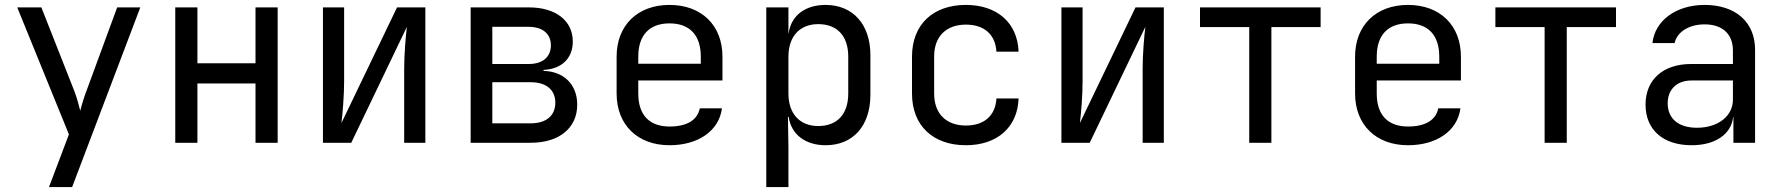

<svg xmlns="http://www.w3.org/2000/svg" viewBox="-20 -580 7240 780"><path d="M273 180 550 -550H456L331 -210C322 -187 311 -151 306 -130C301 -151 291 -187 282 -210L148 -550H50L260 -34L179 180Z M782 0V-241H1018V0H1108V-550H1018V-323H782V-550H692V0Z M1407 0 1633 -471C1628 -432 1622 -358 1622 -300V0H1708V-550H1593L1367 -80C1372 -119 1378 -192 1378 -250V-550H1292V0Z M2136 0C2252 0 2325 -60 2325 -155C2325 -236 2271 -290 2188 -292V-296C2261 -299 2307 -343 2307 -411C2307 -496 2238 -550 2128 -550H1892V0ZM1980 -471H2128C2184 -471 2218 -443 2218 -396C2218 -348 2184 -320 2128 -320H1980ZM1980 -246H2136C2199 -246 2236 -215 2236 -163C2236 -110 2199 -79 2136 -79H1980Z M2915 -350C2915 -477 2830 -560 2700 -560C2570 -560 2485 -477 2485 -350V-200C2485 -73 2570 10 2700 10C2816 10 2901 -48 2913 -140H2823C2813 -91 2769 -66 2700 -66C2618 -66 2573 -113 2573 -200V-253H2915ZM2573 -350C2573 -437 2618 -485 2700 -485C2782 -485 2827 -437 2827 -350V-321H2573Z M3334 -560C3251 -560 3194 -517 3184 -445H3183V-550H3093V180H3183V20L3181 -105H3184C3194 -34 3252 10 3334 10C3445 10 3516 -68 3516 -195V-356C3516 -482 3444 -560 3334 -560ZM3426 -200C3426 -115 3380 -68 3304 -68C3230 -68 3183 -117 3183 -200V-350C3183 -433 3230 -482 3304 -482C3380 -482 3426 -435 3426 -350Z M3904 10C4031 10 4114 -63 4118 -180H4028C4024 -110 3978 -70 3904 -70C3825 -70 3775 -117 3775 -200V-351C3775 -433 3825 -480 3904 -480C3978 -480 4024 -440 4028 -370H4118C4114 -487 4031 -560 3904 -560C3771 -560 3685 -481 3685 -350V-200C3685 -69 3771 10 3904 10Z M4407 0 4633 -471C4628 -432 4622 -358 4622 -300V0H4708V-550H4593L4367 -80C4372 -119 4378 -192 4378 -250V-550H4292V0Z M5145 0V-470H5345V-550H4855V-470H5055V0Z M5915 -350C5915 -477 5830 -560 5700 -560C5570 -560 5485 -477 5485 -350V-200C5485 -73 5570 10 5700 10C5816 10 5901 -48 5913 -140H5823C5813 -91 5769 -66 5700 -66C5618 -66 5573 -113 5573 -200V-253H5915ZM5573 -350C5573 -437 5618 -485 5700 -485C5782 -485 5827 -437 5827 -350V-321H5573Z M6345 0V-470H6545V-550H6055V-470H6255V0Z M6905 -560C6790 -560 6703 -497 6693 -405H6783C6793 -450 6841 -481 6905 -481C6977 -481 7020 -442 7020 -375V-320H6850C6737 -320 6665 -257 6665 -155C6665 -53 6736 10 6852 10C6948 10 7013 -34 7021 -105H7022V0H7110V-378C7110 -490 7031 -560 6905 -560ZM6874 -61C6799 -61 6755 -98 6755 -160C6755 -217 6792 -253 6852 -253H7020V-175C7020 -108 6959 -61 6874 -61Z"/></svg>

Font: Tekne LDO
Style: Regular
Weight: 400
Monospace: yes
Designer: Alessio Laiso, Mario Rullo, Paolo Rosset
Foundry: Alessio Laiso
Version: Version 1.000;hotconv 1.0.109;makeotfexe 2.5.65596